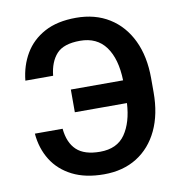

<svg xmlns="http://www.w3.org/2000/svg" viewBox="-83 -814 856 902"><g transform="rotate(-10 345.0 -363.5)"><path d="M54 -234.7H186.4Q192.8 -167.3 229.8 -132.5Q266.7 -97.7 341.6 -97.7Q422.9 -97.7 461.5 -153.6Q500 -209.5 505 -301.1H256.4V-409.4H505.7Q502.8 -512.4 460.8 -570Q418.7 -627.5 338.4 -627.5Q259.9 -627.5 226.2 -590.4Q192.5 -553.3 185.7 -487.6H53.3Q60.4 -558.6 93.8 -615.1Q127.1 -671.5 188 -704.4Q248.9 -737.2 338.4 -737.2Q429.7 -737.2 496.8 -695.3Q563.9 -653.4 600.5 -576.9Q637.1 -500.4 637.1 -396.3V-328.8Q637.1 -225.1 601.2 -149.1Q565.3 -73.2 499.1 -31.6Q432.9 9.9 341.6 9.9Q253.2 9.9 191.1 -21.5Q128.9 -52.9 94.5 -108.1Q60 -163.4 54 -234.7Z"/></g></svg>

Font: Inter UI Semi Bold
Style: Regular
Weight: 600
Designer: Rasmus Andersson
Foundry: rsms
Version: 3.2;8d6f07862